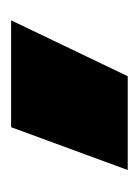

<svg xmlns="http://www.w3.org/2000/svg" viewBox="29 -134 255 354"><g transform="rotate(-90 157.0 42.5)"><path d="M99 -65H296L193 150H20Z"/></g></svg>

Font: Readiness ExtraBold
Style: Regular
Weight: 800
Designer: Katatrad Team
Foundry: CadsonDemak
Version: Version 1.00;January 16, 2020;FontCreator 12.0.0.2550 64-bit